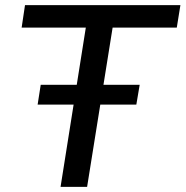

<svg xmlns="http://www.w3.org/2000/svg" viewBox="-20 -725 720 745"><path d="M215 0 313 -618H64L77 -705H680L666 -618H417L318 0ZM126 -319 138 -396H522L509 -319Z"/></svg>

Font: Nunito Sans 12pt ExtraLight 12pt SemiBold
Style: Italic
Weight: 600
Italic angle: -9°
Version: Version 3.101;gftools[0.9.27]